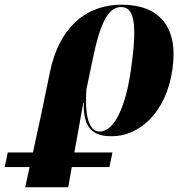

<svg xmlns="http://www.w3.org/2000/svg" viewBox="-153 -566 794 816"><path d="M-133 144H-27L-46 230H137L152 144H312L325 82H163L201 -129H203C200 -14 248 13 323 13C436 13 554 -84 580 -273C606 -454 521 -546 365 -546C201 -546 96 -436 60 -263L23 -84L-13 82H-120ZM270 -7C223 -7 207 -79 214 -185L242 -319C274 -471 307 -536 362 -536C416 -536 432 -470 404 -273C382 -116 335 -7 270 -7Z"/></svg>

Font: Noto Serif Display ExtraBold
Style: Italic
Weight: 800
Italic angle: -12°
Designer: Monotype Design Team
Foundry: Monotype Imaging Inc.
Version: Version 2.009